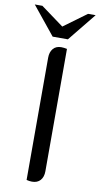

<svg xmlns="http://www.w3.org/2000/svg" viewBox="-133 -944 519 994"><g transform="rotate(10 126.0 -447.0)"><path d="M82 2V-641Q82 -670 97 -688Q112 -706 140 -706Q155 -706 170 -702V-59Q170 -29 154.5 -11.5Q139 6 111 6Q97 6 82 2ZM-34 -900H6L126 -812L246 -900H286L166 -752H86Z"/></g></svg>

Font: Thasadith
Style: Bold
Weight: 700
Designer: Cadson Demak Co.,Ltd.
Foundry: Cadson Demak Co.,Ltd.
Version: Version 1.000; ttfautohint (v1.6)